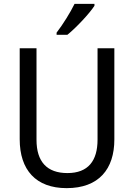

<svg xmlns="http://www.w3.org/2000/svg" viewBox="-20 -964 694 994"><path d="M469 -934V-944H366C344 -899 306 -838 273 -795V-784H329C374 -820 444 -895 469 -934ZM572 -242V-714H485V-241C485 -132 437 -68 329 -68C223 -68 169 -127 169 -240V-714H82V-243C82 -84 166 10 325 10C492 10 572 -89 572 -242Z"/></svg>

Font: Noto Sans Georgian SemiCondensed
Style: Regular
Weight: 400
Width: 4
Designer: Monotype Design Team, Akaki Razmadze
Foundry: Google LLC
Version: Version 2.005